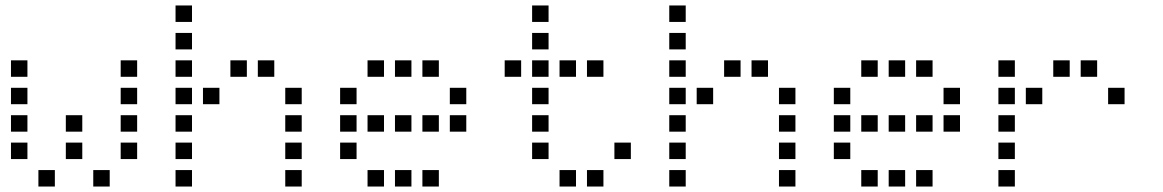

<svg xmlns="http://www.w3.org/2000/svg" viewBox="-20 -700 4240 700"><path d="M21 -480Q20 -480 20 -480Q20 -480 20 -479V-421Q20 -420 20 -420Q20 -420 21 -420H79Q80 -420 80 -420Q80 -420 80 -421V-479Q80 -480 80 -480Q80 -480 79 -480ZM421 -480Q420 -480 420 -480Q420 -480 420 -479V-421Q420 -420 420 -420Q420 -420 421 -420H479Q480 -420 480 -420Q480 -420 480 -421V-479Q480 -480 480 -480Q480 -480 479 -480ZM21 -380Q20 -380 20 -380Q20 -380 20 -379V-321Q20 -320 20 -320Q20 -320 21 -320H79Q80 -320 80 -320Q80 -320 80 -321V-379Q80 -380 80 -380Q80 -380 79 -380ZM421 -380Q420 -380 420 -380Q420 -380 420 -379V-321Q420 -320 420 -320Q420 -320 421 -320H479Q480 -320 480 -320Q480 -320 480 -321V-379Q480 -380 480 -380Q480 -380 479 -380ZM21 -280Q20 -280 20 -280Q20 -280 20 -279V-221Q20 -220 20 -220Q20 -220 21 -220H79Q80 -220 80 -220Q80 -220 80 -221V-279Q80 -280 80 -280Q80 -280 79 -280ZM221 -280Q220 -280 220 -280Q220 -280 220 -279V-221Q220 -220 220 -220Q220 -220 221 -220H279Q280 -220 280 -220Q280 -220 280 -221V-279Q280 -280 280 -280Q280 -280 279 -280ZM421 -280Q420 -280 420 -280Q420 -280 420 -279V-221Q420 -220 420 -220Q420 -220 421 -220H479Q480 -220 480 -220Q480 -220 480 -221V-279Q480 -280 480 -280Q480 -280 479 -280ZM21 -180Q20 -180 20 -180Q20 -180 20 -179V-121Q20 -120 20 -120Q20 -120 21 -120H79Q80 -120 80 -120Q80 -120 80 -121V-179Q80 -180 80 -180Q80 -180 79 -180ZM221 -180Q220 -180 220 -180Q220 -180 220 -179V-121Q220 -120 220 -120Q220 -120 221 -120H279Q280 -120 280 -120Q280 -120 280 -121V-179Q280 -180 280 -180Q280 -180 279 -180ZM421 -180Q420 -180 420 -180Q420 -180 420 -179V-121Q420 -120 420 -120Q420 -120 421 -120H479Q480 -120 480 -120Q480 -120 480 -121V-179Q480 -180 480 -180Q480 -180 479 -180ZM121 -80Q120 -80 120 -80Q120 -80 120 -79V-21Q120 -20 120 -20Q120 -20 121 -20H179Q180 -20 180 -20Q180 -20 180 -21V-79Q180 -80 180 -80Q180 -80 179 -80ZM321 -80Q320 -80 320 -80Q320 -80 320 -79V-21Q320 -20 320 -20Q320 -20 321 -20H379Q380 -20 380 -20Q380 -20 380 -21V-79Q380 -80 380 -80Q380 -80 379 -80Z M621 -680Q620 -680 620 -680Q620 -680 620 -679V-621Q620 -620 620 -620Q620 -620 621 -620H679Q680 -620 680 -620Q680 -620 680 -621V-679Q680 -680 680 -680Q680 -680 679 -680ZM621 -580Q620 -580 620 -580Q620 -580 620 -579V-521Q620 -520 620 -520Q620 -520 621 -520H679Q680 -520 680 -520Q680 -520 680 -521V-579Q680 -580 680 -580Q680 -580 679 -580ZM621 -480Q620 -480 620 -480Q620 -480 620 -479V-421Q620 -420 620 -420Q620 -420 621 -420H679Q680 -420 680 -420Q680 -420 680 -421V-479Q680 -480 680 -480Q680 -480 679 -480ZM821 -480Q820 -480 820 -480Q820 -480 820 -479V-421Q820 -420 820 -420Q820 -420 821 -420H879Q880 -420 880 -420Q880 -420 880 -421V-479Q880 -480 880 -480Q880 -480 879 -480ZM921 -480Q920 -480 920 -480Q920 -480 920 -479V-421Q920 -420 920 -420Q920 -420 921 -420H979Q980 -420 980 -420Q980 -420 980 -421V-479Q980 -480 980 -480Q980 -480 979 -480ZM621 -380Q620 -380 620 -380Q620 -380 620 -379V-321Q620 -320 620 -320Q620 -320 621 -320H679Q680 -320 680 -320Q680 -320 680 -321V-379Q680 -380 680 -380Q680 -380 679 -380ZM721 -380Q720 -380 720 -380Q720 -380 720 -379V-321Q720 -320 720 -320Q720 -320 721 -320H779Q780 -320 780 -320Q780 -320 780 -321V-379Q780 -380 780 -380Q780 -380 779 -380ZM1021 -380Q1020 -380 1020 -380Q1020 -380 1020 -379V-321Q1020 -320 1020 -320Q1020 -320 1021 -320H1079Q1080 -320 1080 -320Q1080 -320 1080 -321V-379Q1080 -380 1080 -380Q1080 -380 1079 -380ZM621 -280Q620 -280 620 -280Q620 -280 620 -279V-221Q620 -220 620 -220Q620 -220 621 -220H679Q680 -220 680 -220Q680 -220 680 -221V-279Q680 -280 680 -280Q680 -280 679 -280ZM1021 -280Q1020 -280 1020 -280Q1020 -280 1020 -279V-221Q1020 -220 1020 -220Q1020 -220 1021 -220H1079Q1080 -220 1080 -220Q1080 -220 1080 -221V-279Q1080 -280 1080 -280Q1080 -280 1079 -280ZM621 -180Q620 -180 620 -180Q620 -180 620 -179V-121Q620 -120 620 -120Q620 -120 621 -120H679Q680 -120 680 -120Q680 -120 680 -121V-179Q680 -180 680 -180Q680 -180 679 -180ZM1021 -180Q1020 -180 1020 -180Q1020 -180 1020 -179V-121Q1020 -120 1020 -120Q1020 -120 1021 -120H1079Q1080 -120 1080 -120Q1080 -120 1080 -121V-179Q1080 -180 1080 -180Q1080 -180 1079 -180ZM621 -80Q620 -80 620 -80Q620 -80 620 -79V-21Q620 -20 620 -20Q620 -20 621 -20H679Q680 -20 680 -20Q680 -20 680 -21V-79Q680 -80 680 -80Q680 -80 679 -80ZM1021 -80Q1020 -80 1020 -80Q1020 -80 1020 -79V-21Q1020 -20 1020 -20Q1020 -20 1021 -20H1079Q1080 -20 1080 -20Q1080 -20 1080 -21V-79Q1080 -80 1080 -80Q1080 -80 1079 -80Z M1321 -480Q1320 -480 1320 -480Q1320 -480 1320 -479V-421Q1320 -420 1320 -420Q1320 -420 1321 -420H1379Q1380 -420 1380 -420Q1380 -420 1380 -421V-479Q1380 -480 1380 -480Q1380 -480 1379 -480ZM1421 -480Q1420 -480 1420 -480Q1420 -480 1420 -479V-421Q1420 -420 1420 -420Q1420 -420 1421 -420H1479Q1480 -420 1480 -420Q1480 -420 1480 -421V-479Q1480 -480 1480 -480Q1480 -480 1479 -480ZM1521 -480Q1520 -480 1520 -480Q1520 -480 1520 -479V-421Q1520 -420 1520 -420Q1520 -420 1521 -420H1579Q1580 -420 1580 -420Q1580 -420 1580 -421V-479Q1580 -480 1580 -480Q1580 -480 1579 -480ZM1221 -380Q1220 -380 1220 -380Q1220 -380 1220 -379V-321Q1220 -320 1220 -320Q1220 -320 1221 -320H1279Q1280 -320 1280 -320Q1280 -320 1280 -321V-379Q1280 -380 1280 -380Q1280 -380 1279 -380ZM1621 -380Q1620 -380 1620 -380Q1620 -380 1620 -379V-321Q1620 -320 1620 -320Q1620 -320 1621 -320H1679Q1680 -320 1680 -320Q1680 -320 1680 -321V-379Q1680 -380 1680 -380Q1680 -380 1679 -380ZM1221 -280Q1220 -280 1220 -280Q1220 -280 1220 -279V-221Q1220 -220 1220 -220Q1220 -220 1221 -220H1279Q1280 -220 1280 -220Q1280 -220 1280 -221V-279Q1280 -280 1280 -280Q1280 -280 1279 -280ZM1321 -280Q1320 -280 1320 -280Q1320 -280 1320 -279V-221Q1320 -220 1320 -220Q1320 -220 1321 -220H1379Q1380 -220 1380 -220Q1380 -220 1380 -221V-279Q1380 -280 1380 -280Q1380 -280 1379 -280ZM1421 -280Q1420 -280 1420 -280Q1420 -280 1420 -279V-221Q1420 -220 1420 -220Q1420 -220 1421 -220H1479Q1480 -220 1480 -220Q1480 -220 1480 -221V-279Q1480 -280 1480 -280Q1480 -280 1479 -280ZM1521 -280Q1520 -280 1520 -280Q1520 -280 1520 -279V-221Q1520 -220 1520 -220Q1520 -220 1521 -220H1579Q1580 -220 1580 -220Q1580 -220 1580 -221V-279Q1580 -280 1580 -280Q1580 -280 1579 -280ZM1621 -280Q1620 -280 1620 -280Q1620 -280 1620 -279V-221Q1620 -220 1620 -220Q1620 -220 1621 -220H1679Q1680 -220 1680 -220Q1680 -220 1680 -221V-279Q1680 -280 1680 -280Q1680 -280 1679 -280ZM1221 -180Q1220 -180 1220 -180Q1220 -180 1220 -179V-121Q1220 -120 1220 -120Q1220 -120 1221 -120H1279Q1280 -120 1280 -120Q1280 -120 1280 -121V-179Q1280 -180 1280 -180Q1280 -180 1279 -180ZM1321 -80Q1320 -80 1320 -80Q1320 -80 1320 -79V-21Q1320 -20 1320 -20Q1320 -20 1321 -20H1379Q1380 -20 1380 -20Q1380 -20 1380 -21V-79Q1380 -80 1380 -80Q1380 -80 1379 -80ZM1421 -80Q1420 -80 1420 -80Q1420 -80 1420 -79V-21Q1420 -20 1420 -20Q1420 -20 1421 -20H1479Q1480 -20 1480 -20Q1480 -20 1480 -21V-79Q1480 -80 1480 -80Q1480 -80 1479 -80ZM1521 -80Q1520 -80 1520 -80Q1520 -80 1520 -79V-21Q1520 -20 1520 -20Q1520 -20 1521 -20H1579Q1580 -20 1580 -20Q1580 -20 1580 -21V-79Q1580 -80 1580 -80Q1580 -80 1579 -80Z M1921 -680Q1920 -680 1920 -680Q1920 -680 1920 -679V-621Q1920 -620 1920 -620Q1920 -620 1921 -620H1979Q1980 -620 1980 -620Q1980 -620 1980 -621V-679Q1980 -680 1980 -680Q1980 -680 1979 -680ZM1921 -580Q1920 -580 1920 -580Q1920 -580 1920 -579V-521Q1920 -520 1920 -520Q1920 -520 1921 -520H1979Q1980 -520 1980 -520Q1980 -520 1980 -521V-579Q1980 -580 1980 -580Q1980 -580 1979 -580ZM1821 -480Q1820 -480 1820 -480Q1820 -480 1820 -479V-421Q1820 -420 1820 -420Q1820 -420 1821 -420H1879Q1880 -420 1880 -420Q1880 -420 1880 -421V-479Q1880 -480 1880 -480Q1880 -480 1879 -480ZM1921 -480Q1920 -480 1920 -480Q1920 -480 1920 -479V-421Q1920 -420 1920 -420Q1920 -420 1921 -420H1979Q1980 -420 1980 -420Q1980 -420 1980 -421V-479Q1980 -480 1980 -480Q1980 -480 1979 -480ZM2021 -480Q2020 -480 2020 -480Q2020 -480 2020 -479V-421Q2020 -420 2020 -420Q2020 -420 2021 -420H2079Q2080 -420 2080 -420Q2080 -420 2080 -421V-479Q2080 -480 2080 -480Q2080 -480 2079 -480ZM2121 -480Q2120 -480 2120 -480Q2120 -480 2120 -479V-421Q2120 -420 2120 -420Q2120 -420 2121 -420H2179Q2180 -420 2180 -420Q2180 -420 2180 -421V-479Q2180 -480 2180 -480Q2180 -480 2179 -480ZM1921 -380Q1920 -380 1920 -380Q1920 -380 1920 -379V-321Q1920 -320 1920 -320Q1920 -320 1921 -320H1979Q1980 -320 1980 -320Q1980 -320 1980 -321V-379Q1980 -380 1980 -380Q1980 -380 1979 -380ZM1921 -280Q1920 -280 1920 -280Q1920 -280 1920 -279V-221Q1920 -220 1920 -220Q1920 -220 1921 -220H1979Q1980 -220 1980 -220Q1980 -220 1980 -221V-279Q1980 -280 1980 -280Q1980 -280 1979 -280ZM1921 -180Q1920 -180 1920 -180Q1920 -180 1920 -179V-121Q1920 -120 1920 -120Q1920 -120 1921 -120H1979Q1980 -120 1980 -120Q1980 -120 1980 -121V-179Q1980 -180 1980 -180Q1980 -180 1979 -180ZM2221 -180Q2220 -180 2220 -180Q2220 -180 2220 -179V-121Q2220 -120 2220 -120Q2220 -120 2221 -120H2279Q2280 -120 2280 -120Q2280 -120 2280 -121V-179Q2280 -180 2280 -180Q2280 -180 2279 -180ZM2021 -80Q2020 -80 2020 -80Q2020 -80 2020 -79V-21Q2020 -20 2020 -20Q2020 -20 2021 -20H2079Q2080 -20 2080 -20Q2080 -20 2080 -21V-79Q2080 -80 2080 -80Q2080 -80 2079 -80ZM2121 -80Q2120 -80 2120 -80Q2120 -80 2120 -79V-21Q2120 -20 2120 -20Q2120 -20 2121 -20H2179Q2180 -20 2180 -20Q2180 -20 2180 -21V-79Q2180 -80 2180 -80Q2180 -80 2179 -80Z M2421 -680Q2420 -680 2420 -680Q2420 -680 2420 -679V-621Q2420 -620 2420 -620Q2420 -620 2421 -620H2479Q2480 -620 2480 -620Q2480 -620 2480 -621V-679Q2480 -680 2480 -680Q2480 -680 2479 -680ZM2421 -580Q2420 -580 2420 -580Q2420 -580 2420 -579V-521Q2420 -520 2420 -520Q2420 -520 2421 -520H2479Q2480 -520 2480 -520Q2480 -520 2480 -521V-579Q2480 -580 2480 -580Q2480 -580 2479 -580ZM2421 -480Q2420 -480 2420 -480Q2420 -480 2420 -479V-421Q2420 -420 2420 -420Q2420 -420 2421 -420H2479Q2480 -420 2480 -420Q2480 -420 2480 -421V-479Q2480 -480 2480 -480Q2480 -480 2479 -480ZM2621 -480Q2620 -480 2620 -480Q2620 -480 2620 -479V-421Q2620 -420 2620 -420Q2620 -420 2621 -420H2679Q2680 -420 2680 -420Q2680 -420 2680 -421V-479Q2680 -480 2680 -480Q2680 -480 2679 -480ZM2721 -480Q2720 -480 2720 -480Q2720 -480 2720 -479V-421Q2720 -420 2720 -420Q2720 -420 2721 -420H2779Q2780 -420 2780 -420Q2780 -420 2780 -421V-479Q2780 -480 2780 -480Q2780 -480 2779 -480ZM2421 -380Q2420 -380 2420 -380Q2420 -380 2420 -379V-321Q2420 -320 2420 -320Q2420 -320 2421 -320H2479Q2480 -320 2480 -320Q2480 -320 2480 -321V-379Q2480 -380 2480 -380Q2480 -380 2479 -380ZM2521 -380Q2520 -380 2520 -380Q2520 -380 2520 -379V-321Q2520 -320 2520 -320Q2520 -320 2521 -320H2579Q2580 -320 2580 -320Q2580 -320 2580 -321V-379Q2580 -380 2580 -380Q2580 -380 2579 -380ZM2821 -380Q2820 -380 2820 -380Q2820 -380 2820 -379V-321Q2820 -320 2820 -320Q2820 -320 2821 -320H2879Q2880 -320 2880 -320Q2880 -320 2880 -321V-379Q2880 -380 2880 -380Q2880 -380 2879 -380ZM2421 -280Q2420 -280 2420 -280Q2420 -280 2420 -279V-221Q2420 -220 2420 -220Q2420 -220 2421 -220H2479Q2480 -220 2480 -220Q2480 -220 2480 -221V-279Q2480 -280 2480 -280Q2480 -280 2479 -280ZM2821 -280Q2820 -280 2820 -280Q2820 -280 2820 -279V-221Q2820 -220 2820 -220Q2820 -220 2821 -220H2879Q2880 -220 2880 -220Q2880 -220 2880 -221V-279Q2880 -280 2880 -280Q2880 -280 2879 -280ZM2421 -180Q2420 -180 2420 -180Q2420 -180 2420 -179V-121Q2420 -120 2420 -120Q2420 -120 2421 -120H2479Q2480 -120 2480 -120Q2480 -120 2480 -121V-179Q2480 -180 2480 -180Q2480 -180 2479 -180ZM2821 -180Q2820 -180 2820 -180Q2820 -180 2820 -179V-121Q2820 -120 2820 -120Q2820 -120 2821 -120H2879Q2880 -120 2880 -120Q2880 -120 2880 -121V-179Q2880 -180 2880 -180Q2880 -180 2879 -180ZM2421 -80Q2420 -80 2420 -80Q2420 -80 2420 -79V-21Q2420 -20 2420 -20Q2420 -20 2421 -20H2479Q2480 -20 2480 -20Q2480 -20 2480 -21V-79Q2480 -80 2480 -80Q2480 -80 2479 -80ZM2821 -80Q2820 -80 2820 -80Q2820 -80 2820 -79V-21Q2820 -20 2820 -20Q2820 -20 2821 -20H2879Q2880 -20 2880 -20Q2880 -20 2880 -21V-79Q2880 -80 2880 -80Q2880 -80 2879 -80Z M3121 -480Q3120 -480 3120 -480Q3120 -480 3120 -479V-421Q3120 -420 3120 -420Q3120 -420 3121 -420H3179Q3180 -420 3180 -420Q3180 -420 3180 -421V-479Q3180 -480 3180 -480Q3180 -480 3179 -480ZM3221 -480Q3220 -480 3220 -480Q3220 -480 3220 -479V-421Q3220 -420 3220 -420Q3220 -420 3221 -420H3279Q3280 -420 3280 -420Q3280 -420 3280 -421V-479Q3280 -480 3280 -480Q3280 -480 3279 -480ZM3321 -480Q3320 -480 3320 -480Q3320 -480 3320 -479V-421Q3320 -420 3320 -420Q3320 -420 3321 -420H3379Q3380 -420 3380 -420Q3380 -420 3380 -421V-479Q3380 -480 3380 -480Q3380 -480 3379 -480ZM3021 -380Q3020 -380 3020 -380Q3020 -380 3020 -379V-321Q3020 -320 3020 -320Q3020 -320 3021 -320H3079Q3080 -320 3080 -320Q3080 -320 3080 -321V-379Q3080 -380 3080 -380Q3080 -380 3079 -380ZM3421 -380Q3420 -380 3420 -380Q3420 -380 3420 -379V-321Q3420 -320 3420 -320Q3420 -320 3421 -320H3479Q3480 -320 3480 -320Q3480 -320 3480 -321V-379Q3480 -380 3480 -380Q3480 -380 3479 -380ZM3021 -280Q3020 -280 3020 -280Q3020 -280 3020 -279V-221Q3020 -220 3020 -220Q3020 -220 3021 -220H3079Q3080 -220 3080 -220Q3080 -220 3080 -221V-279Q3080 -280 3080 -280Q3080 -280 3079 -280ZM3121 -280Q3120 -280 3120 -280Q3120 -280 3120 -279V-221Q3120 -220 3120 -220Q3120 -220 3121 -220H3179Q3180 -220 3180 -220Q3180 -220 3180 -221V-279Q3180 -280 3180 -280Q3180 -280 3179 -280ZM3221 -280Q3220 -280 3220 -280Q3220 -280 3220 -279V-221Q3220 -220 3220 -220Q3220 -220 3221 -220H3279Q3280 -220 3280 -220Q3280 -220 3280 -221V-279Q3280 -280 3280 -280Q3280 -280 3279 -280ZM3321 -280Q3320 -280 3320 -280Q3320 -280 3320 -279V-221Q3320 -220 3320 -220Q3320 -220 3321 -220H3379Q3380 -220 3380 -220Q3380 -220 3380 -221V-279Q3380 -280 3380 -280Q3380 -280 3379 -280ZM3421 -280Q3420 -280 3420 -280Q3420 -280 3420 -279V-221Q3420 -220 3420 -220Q3420 -220 3421 -220H3479Q3480 -220 3480 -220Q3480 -220 3480 -221V-279Q3480 -280 3480 -280Q3480 -280 3479 -280ZM3021 -180Q3020 -180 3020 -180Q3020 -180 3020 -179V-121Q3020 -120 3020 -120Q3020 -120 3021 -120H3079Q3080 -120 3080 -120Q3080 -120 3080 -121V-179Q3080 -180 3080 -180Q3080 -180 3079 -180ZM3121 -80Q3120 -80 3120 -80Q3120 -80 3120 -79V-21Q3120 -20 3120 -20Q3120 -20 3121 -20H3179Q3180 -20 3180 -20Q3180 -20 3180 -21V-79Q3180 -80 3180 -80Q3180 -80 3179 -80ZM3221 -80Q3220 -80 3220 -80Q3220 -80 3220 -79V-21Q3220 -20 3220 -20Q3220 -20 3221 -20H3279Q3280 -20 3280 -20Q3280 -20 3280 -21V-79Q3280 -80 3280 -80Q3280 -80 3279 -80ZM3321 -80Q3320 -80 3320 -80Q3320 -80 3320 -79V-21Q3320 -20 3320 -20Q3320 -20 3321 -20H3379Q3380 -20 3380 -20Q3380 -20 3380 -21V-79Q3380 -80 3380 -80Q3380 -80 3379 -80Z M3621 -480Q3620 -480 3620 -480Q3620 -480 3620 -479V-421Q3620 -420 3620 -420Q3620 -420 3621 -420H3679Q3680 -420 3680 -420Q3680 -420 3680 -421V-479Q3680 -480 3680 -480Q3680 -480 3679 -480ZM3821 -480Q3820 -480 3820 -480Q3820 -480 3820 -479V-421Q3820 -420 3820 -420Q3820 -420 3821 -420H3879Q3880 -420 3880 -420Q3880 -420 3880 -421V-479Q3880 -480 3880 -480Q3880 -480 3879 -480ZM3921 -480Q3920 -480 3920 -480Q3920 -480 3920 -479V-421Q3920 -420 3920 -420Q3920 -420 3921 -420H3979Q3980 -420 3980 -420Q3980 -420 3980 -421V-479Q3980 -480 3980 -480Q3980 -480 3979 -480ZM3621 -380Q3620 -380 3620 -380Q3620 -380 3620 -379V-321Q3620 -320 3620 -320Q3620 -320 3621 -320H3679Q3680 -320 3680 -320Q3680 -320 3680 -321V-379Q3680 -380 3680 -380Q3680 -380 3679 -380ZM3721 -380Q3720 -380 3720 -380Q3720 -380 3720 -379V-321Q3720 -320 3720 -320Q3720 -320 3721 -320H3779Q3780 -320 3780 -320Q3780 -320 3780 -321V-379Q3780 -380 3780 -380Q3780 -380 3779 -380ZM4021 -380Q4020 -380 4020 -380Q4020 -380 4020 -379V-321Q4020 -320 4020 -320Q4020 -320 4021 -320H4079Q4080 -320 4080 -320Q4080 -320 4080 -321V-379Q4080 -380 4080 -380Q4080 -380 4079 -380ZM3621 -280Q3620 -280 3620 -280Q3620 -280 3620 -279V-221Q3620 -220 3620 -220Q3620 -220 3621 -220H3679Q3680 -220 3680 -220Q3680 -220 3680 -221V-279Q3680 -280 3680 -280Q3680 -280 3679 -280ZM3621 -180Q3620 -180 3620 -180Q3620 -180 3620 -179V-121Q3620 -120 3620 -120Q3620 -120 3621 -120H3679Q3680 -120 3680 -120Q3680 -120 3680 -121V-179Q3680 -180 3680 -180Q3680 -180 3679 -180ZM3621 -80Q3620 -80 3620 -80Q3620 -80 3620 -79V-21Q3620 -20 3620 -20Q3620 -20 3621 -20H3679Q3680 -20 3680 -20Q3680 -20 3680 -21V-79Q3680 -80 3680 -80Q3680 -80 3679 -80Z"/></svg>

Font: Doto Black Medium
Style: Regular
Weight: 500
Monospace: yes
Version: Version 1.000